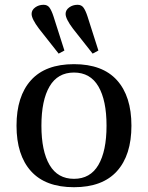

<svg xmlns="http://www.w3.org/2000/svg" viewBox="-20 -770 617 802"><path d="M112 -712Q112 -728 127 -739Q142 -750 162 -750Q178 -750 186.5 -738.5Q195 -727 203 -703L249 -559L225 -546L143 -650Q112 -691 112 -712ZM254 -712Q254 -728 269 -739Q284 -750 304 -750Q320 -750 328.5 -738.5Q337 -727 345 -703L391 -559L367 -546L285 -650Q254 -691 254 -712ZM109.5 -55Q49 -122 49 -245Q49 -368 109.5 -435Q170 -502 289 -502Q408 -502 468.5 -435Q529 -368 529 -245Q529 -122 468.5 -55Q408 12 289 12Q170 12 109.5 -55ZM187 -409Q153 -351 153 -245Q153 -139 187 -81Q221 -23 289 -23Q357 -23 391 -81Q425 -139 425 -245Q425 -351 391 -409Q357 -467 289 -467Q221 -467 187 -409Z"/></svg>

Font: Linguistics Pro
Style: Regular
Weight: 400
Designer: Stefan Peev, Context Ltd
Foundry: Stefan Peev, Context Ltd
Version: Version 001.000